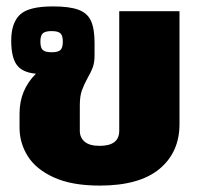

<svg xmlns="http://www.w3.org/2000/svg" viewBox="-20 -564 615 599"><path d="M41 -165V-210Q41 -283 92 -334Q49 -338 32 -362Q15 -386 15 -437Q15 -492 42 -518Q69 -544 145 -544Q197 -544 225 -533.5Q253 -523 264 -498.5Q275 -474 275 -430V-391Q275 -369 269.5 -354Q264 -339 254 -322Q242 -300 235.5 -282Q229 -264 229 -235V-156Q229 -135 244 -122Q259 -109 291 -109Q352 -109 352 -156V-529H540V-177Q540 -89 477.5 -37Q415 15 291 15Q204 15 148 -10.5Q92 -36 66.5 -77Q41 -118 41 -165ZM176 -434Q176 -453 168.5 -460Q161 -467 141 -467Q121 -467 113.5 -460Q106 -453 106 -434Q106 -415 113.5 -408Q121 -401 141 -401Q161 -401 168.5 -408Q176 -415 176 -434Z"/></svg>

Font: Pridi
Style: Bold
Weight: 700
Designer: Katatrad Team
Foundry: CadsonDemak
Version: Version 1.001